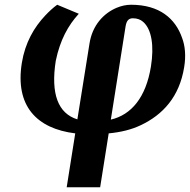

<svg xmlns="http://www.w3.org/2000/svg" viewBox="-20 -556 800 809"><path d="M72 -291C43 -110 134 -14 297 6L261 233H402L438 6C490 1 534 -10 572 -28C666 -72 736 -148 756 -273C764 -321 760 -363 747 -397C719 -477 653 -536 532 -536C511 -536 490 -531 471 -523C417 -500 369 -450 357 -372L306 -53C225 -78 193 -160 215 -300C233 -387 267 -449 312 -498L221 -536C203 -523 186 -507 170 -490C124 -441 86 -377 72 -291ZM447 -52 509 -444C513 -469 522 -479 540 -479C557 -479 572 -474 583 -464C619 -433 630 -363 616 -276C595 -145 533 -72 447 -52Z"/></svg>

Font: Aerodynamic
Style: Obl
Weight: 500
Designer: Google
Version: Version 2.000980; 2014